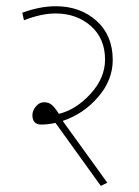

<svg xmlns="http://www.w3.org/2000/svg" viewBox="-20 -631 451 622"><path d="M113.8 -227.5Q85 -227.5 85 -257.8Q85 -272.9 96.4 -286.4Q107.9 -299.8 122.6 -299.8Q137.2 -299.8 147.2 -291.7Q157.2 -283.7 170.9 -262.2Q226.6 -275.9 273.4 -327.1Q320.3 -378.4 320.3 -438Q320.3 -506.3 274.2 -546.9Q228 -587.4 159.7 -587.4Q114.3 -587.4 57.6 -565.4L52.2 -589.8Q109.9 -610.8 160.6 -610.8Q239.7 -610.8 292.5 -563.7Q345.2 -516.6 345.2 -436.5Q345.2 -371.6 297.9 -316.7Q250.5 -261.7 183.1 -239.3L327.6 -39.1L306.6 -28.8L159.7 -232.9Q135.7 -227.5 113.8 -227.5Z"/></svg>

Font: Yantramanav Thin
Style: Regular
Weight: 250
Version: Version 1.001;PS 1.0;hotconv 1.0.72;makeotf.lib2.5.5900; ttf